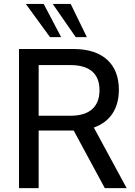

<svg xmlns="http://www.w3.org/2000/svg" viewBox="-20 -972 696 992"><path d="M360.8 -297.4 521.5 0H634.3L464.8 -313C548.3 -342.3 594.2 -410.2 594.2 -508.3C594.2 -642.1 509.8 -718.8 360.8 -718.8H78.1V0H179.7V-297.4ZM179.7 -635.7H344.2C442.4 -635.7 494.1 -591.8 494.1 -506.3C494.1 -419.9 442.4 -374 344.2 -374H179.7ZM428.7 -780.3 345.2 -951.7H252.4L371.1 -780.3ZM295.9 -780.3 205.6 -951.7H113.3L238.3 -780.3Z"/></svg>

Font: Winston
Style: Regular
Weight: 400
Designer: Vernon Adams, Kim Jin-seong, David Berlow, Cristiano Sobral
Foundry: The Winston Project Authors
Version: Version 3.004